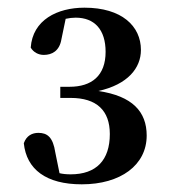

<svg xmlns="http://www.w3.org/2000/svg" viewBox="-20 -939 445 500"><path d="M193 -459C294 -459 362 -509 362 -586C362 -648 325 -689 236 -702C313 -719 347 -762 347 -809C347 -871 297 -919 200 -919C129 -919 65 -887 60 -815C67 -803 80 -796 94 -796C115 -796 135 -806 140 -837L151 -890C160 -892 169 -893 177 -893C226 -893 255 -862 255 -804C255 -742 219 -713 161 -713H137V-684H164C232 -684 266 -651 266 -590C266 -522 231 -485 164 -485C153 -485 143 -486 135 -488L124 -542C118 -582 103 -593 80 -593C64 -593 49 -586 42 -566C49 -498 100 -459 193 -459Z"/></svg>

Font: Noto Serif JP
Style: Bold
Weight: 700
Designer: Ryoko NISHIZUKA 西塚涼子 (kana & ideographs); Frank Grießhammer (Latin, Greek & Cyrillic); Wenlong ZHANG 张文龙 (bopomofo); San
Foundry: Adobe
Version: Version 2.001;hotconv 1.1.0;makeotfexe 2.6.0